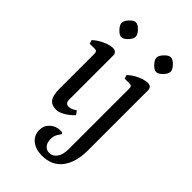

<svg xmlns="http://www.w3.org/2000/svg" viewBox="-269 -743 1084 1084"><g transform="rotate(45 272.5 -201.0)"><path d="M83 -596Q83 -613 102.5 -634Q122 -655 138 -655Q155 -655 175 -634Q195 -613 195 -596Q195 -579 175 -558Q155 -537 138 -537Q123 -537 103 -558Q83 -579 83 -596ZM361 -596Q361 -613 381 -634Q401 -655 417 -655Q434 -655 454 -634Q474 -613 474 -596Q474 -579 454 -558Q434 -537 417 -537Q401 -537 381 -558Q361 -579 361 -596ZM98 -83V-363Q98 -375 94 -380Q90 -385 80 -385H39L32 -407Q58 -431 91.5 -446Q125 -461 150 -461Q163 -461 171.5 -453.5Q180 -446 180 -434V-80Q180 -49 207 -49Q228 -49 253 -68L270 -45Q245 -19 217.5 -3Q190 13 168 13Q131 13 114.5 -9.5Q98 -32 98 -83ZM182 160Q182 125 207.5 101.5Q233 78 271 78Q288 78 288 88Q288 90 281 99Q274 108 268.5 120.5Q263 133 263 152Q263 180 277 196.5Q291 213 313 213Q340 213 358 189Q376 165 376 118V-363Q376 -375 372 -380Q368 -385 358 -385H318L311 -407Q336 -431 370 -446Q404 -461 429 -461Q442 -461 450 -453.5Q458 -446 458 -434V48Q458 142 416.5 197.5Q375 253 294 253Q245 253 213.5 228Q182 203 182 160Z"/></g></svg>

Font: Kurale
Style: Regular
Weight: 400
Designer: Eduardo Rodriguez Tunni
Foundry: Eduardo Rodriguez Tunni
Version: Version 2.000